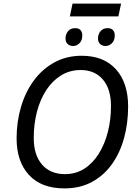

<svg xmlns="http://www.w3.org/2000/svg" viewBox="-20 -1034 761 1064"><path d="M337 10Q209 10 140.5 -64.5Q72 -139 72 -267Q72 -359 96.5 -442Q121 -525 168 -588.5Q215 -652 282 -688.5Q349 -725 433 -725Q555 -725 622.5 -650Q690 -575 690 -444Q690 -351 667.5 -269Q645 -187 600.5 -124.5Q556 -62 490 -26Q424 10 337 10ZM340 -69Q400 -69 447 -99Q494 -129 527 -181.5Q560 -234 577.5 -302Q595 -370 595 -446Q595 -541 550 -593.5Q505 -646 427 -646Q367 -646 319 -616.5Q271 -587 237 -535.5Q203 -484 185 -415.5Q167 -347 167 -269Q167 -175 213 -122Q259 -69 340 -69ZM367 -943 382 -1014H651L636 -943ZM386 -779Q367 -779 355 -790Q343 -801 343 -821Q343 -844 357 -861Q371 -878 396 -878Q417 -878 426.5 -867Q436 -856 436 -838Q436 -810 420.5 -794.5Q405 -779 386 -779ZM565 -779Q547 -779 535 -790Q523 -801 523 -821Q523 -844 537 -861Q551 -878 576 -878Q596 -878 606 -867Q616 -856 616 -838Q616 -810 600 -794.5Q584 -779 565 -779Z"/></svg>

Font: Manna Sans
Style: Italic
Weight: 400
Italic angle: -12°
Designer: Monotype Design Team
Foundry: Monotype Imaging Inc.
Version: Version 2.001.1; ttfautohint (v1.8.2)